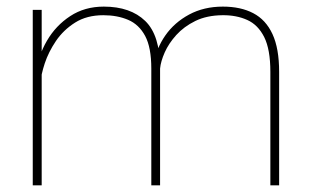

<svg xmlns="http://www.w3.org/2000/svg" viewBox="-20 -558 936 578"><path d="M105.5 0H78.6V-528.3H105.5V-415ZM87.9 -337.4Q94.7 -389.6 121.3 -435.3Q147.9 -481 191.4 -509.5Q234.9 -538.1 292.5 -538.1Q372.6 -538.1 417.2 -494.9Q461.9 -451.7 461.9 -351.6V0H435.5V-351.6Q435.5 -415 417 -449.7Q398.4 -484.4 365.7 -498.3Q333 -512.2 291 -512.2Q241.2 -512.2 206.1 -490Q170.9 -467.8 148.4 -434.6Q126 -401.4 114.7 -367.2Q103.5 -333 102.1 -309.6ZM443.8 -367.7Q450.7 -412.6 477.8 -451.4Q504.9 -490.2 549.3 -514.2Q593.8 -538.1 650.9 -538.1Q704.6 -538.1 742.4 -518.3Q780.3 -498.5 800.3 -455.3Q820.3 -412.1 820.3 -341.8V0H793.9V-341.8Q793.9 -409.2 775.4 -446.3Q756.8 -483.4 724.1 -498Q691.4 -512.7 649.4 -512.2Q602.5 -511.7 568.1 -494.9Q533.7 -478 510.7 -452.6Q487.8 -427.2 475.8 -400.1Q463.9 -373 461.9 -351.6Z"/></svg>

Font: Heebo Thin
Style: Regular
Weight: 250
Designer: Oded Ezer
Foundry: Ezer Type House
Version: Version 3.100